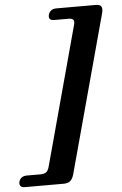

<svg xmlns="http://www.w3.org/2000/svg" viewBox="-138 -771 598 944"><g transform="rotate(-5 160.5 -299.0)"><path d="M71 42.5 256 -640.5Q261 -659 255.2 -666.5Q249.5 -674 231.5 -674H162Q130 -674 137.5 -702.5Q141 -714.5 150.5 -722.2Q160 -730 176.5 -730H371.5Q392.5 -730 398.5 -719.2Q404.5 -708.5 398.5 -686L188.5 88.5Q182.5 111 170.8 121.5Q159 132 138 132H-53.5Q-70 132 -75.8 123.8Q-81.5 115.5 -78.5 103.5Q-70.5 76 -39 76H29Q47 76 56.5 68.5Q66 61 71 42.5Z"/></g></svg>

Font: Fraunces 72pt Soft
Style: Bold Italic
Weight: 700
Italic angle: -16°
Version: Version 1.000;[b76b70a41]